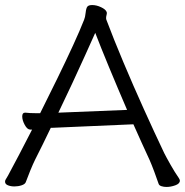

<svg xmlns="http://www.w3.org/2000/svg" viewBox="-21 -731 732 760"><path d="M184 -225H180Q164 -191 148 -159Q132 -127 118 -99Q110 -83 98.5 -55Q87 -27 81 -10Q78 -2 64.5 2.5Q51 7 36 7Q22 7 10.5 2.5Q-1 -2 -1 -12Q-1 -18 3 -23Q7 -29 11 -36.5Q15 -44 24.5 -62Q34 -80 53.5 -116.5Q73 -153 106 -218H99Q87 -218 77 -236.5Q67 -255 67 -270Q67 -285 78 -285H80Q89 -284 98 -283.5Q107 -283 119 -283H138Q172 -351 206 -420.5Q240 -490 268 -551Q296 -612 312 -653Q316 -662 318 -680.5Q320 -699 325 -705Q330 -711 344 -711Q361 -711 379 -702.5Q397 -694 401 -684Q401 -683 401.5 -682Q402 -681 402 -680Q402 -676 400.5 -670.5Q399 -665 399 -660Q399 -655 400 -653Q429 -576 467.5 -484.5Q506 -393 548 -300Q590 -207 629 -125Q637 -109 654 -79Q671 -49 687 -26Q689 -23 690 -20.5Q691 -18 691 -16Q691 -4 673 2.5Q655 9 638 9Q627 9 618 6Q609 3 607 -3Q601 -21 590 -50.5Q579 -80 571 -98Q556 -130 540 -165.5Q524 -201 507 -239ZM482 -296Q445 -382 411 -464Q377 -546 356 -601Q339 -563 315.5 -511Q292 -459 265 -401Q238 -343 210 -285Z"/></svg>

Font: Moon Stars Kai T
Style: Regular
Weight: 400
Designer: GuiWonder
Version: Version 1.101